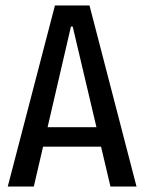

<svg xmlns="http://www.w3.org/2000/svg" viewBox="-20 -680 525 700"><path d="M8.3 0 180.3 -660H306.3L477.7 0H382.7L245 -583.3H238.7L103.3 0ZM104 -145.3V-216.3H385.3V-145.3Z"/></svg>

Font: Bricolage Grotesque 96pt ExtraBold SemiCondensed
Style: Regular
Weight: 800
Width: 4
Version: Version 1.001;gftools[0.9.33.dev8+g029e19f]